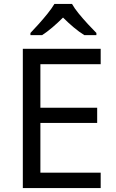

<svg xmlns="http://www.w3.org/2000/svg" viewBox="-20 -964 596 984"><path d="M496 0H97V-714H496V-635H187V-412H478V-334H187V-79H496ZM349 -944Q361 -922 383.5 -894.5Q406 -867 430.5 -840.5Q455 -814 474 -795V-784H412Q386 -800 358 -823.5Q330 -847 303 -874Q276 -847 249 -824Q222 -801 196 -784H136V-795Q155 -815 178.5 -841Q202 -867 224 -894.5Q246 -922 259 -944Z"/></svg>

Font: Noto Sans Gunjala Gondi Semibold
Style: Regular
Weight: 600
Designer: Ek Type
Foundry: Ek Type
Version: Version 1.004; ttfautohint (v1.8.4.7-5d5b)